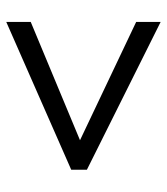

<svg xmlns="http://www.w3.org/2000/svg" viewBox="20 -668 532 612"><g transform="rotate(90 286.0 -362.0)"><path d="M50 -194 427 -351 50 -530V-608L521 -373V-323L50 -116Z"/></g></svg>

Font: Noto Sans Tifinagh Ahaggar
Style: Regular
Weight: 400
Designer: JamraPatel
Foundry: JamraPatel LLC
Version: Version 2.006; ttfautohint (v1.8.4.7-5d5b)